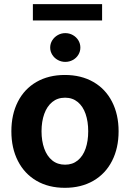

<svg xmlns="http://www.w3.org/2000/svg" viewBox="-20 -901 630 932"><path d="M35.2 -263.7Q35.2 -345.2 66.7 -407.2Q98.1 -469.2 157 -503.2Q215.8 -537.1 294.9 -537.1Q374 -537.1 433.1 -503.2Q492.2 -469.2 523.9 -407.2Q555.7 -345.2 555.7 -263.7Q555.7 -182.1 523.9 -119.9Q492.2 -57.6 433.1 -23.4Q374 10.7 294.9 10.7Q215.8 10.7 157.2 -23.4Q98.6 -57.6 66.9 -119.9Q35.2 -182.1 35.2 -263.7ZM408.2 -263.7Q408.2 -311 395.5 -347.9Q382.8 -384.8 357.4 -405.8Q332 -426.8 295.9 -426.8Q259.3 -426.8 233.6 -405.8Q208 -384.8 194.8 -347.9Q181.6 -311 181.6 -263.7Q181.6 -216.8 194.8 -179.9Q208 -143.1 233.6 -122.3Q259.3 -101.6 295.9 -101.6Q332 -101.6 357.4 -122.3Q382.8 -143.1 395.5 -179.7Q408.2 -216.3 408.2 -263.7ZM223.6 -669.9Q223.6 -689 233.6 -705.1Q243.7 -721.2 260.5 -730.7Q277.3 -740.2 296.9 -740.2Q316.9 -740.2 333.7 -730.7Q350.6 -721.2 360.4 -705.1Q370.1 -689 370.1 -669.9Q370.1 -651.4 360.4 -635.3Q350.6 -619.1 333.7 -609.9Q316.9 -600.6 296.9 -600.6Q277.3 -600.6 260.5 -609.9Q243.7 -619.1 233.6 -635.3Q223.6 -651.4 223.6 -669.9ZM475.6 -801.8H139.6V-880.9H475.6Z"/></svg>

Font: Pretendard
Style: Bold
Weight: 700
Designer: Base glyphs from Inter by Rasmus Andersson; Hangeul glyphs from Noto Sans CJK(Source Han Sans) by Jang Soo-young and Kan
Foundry: Kil Hyung-jin
Version: Version 1.309